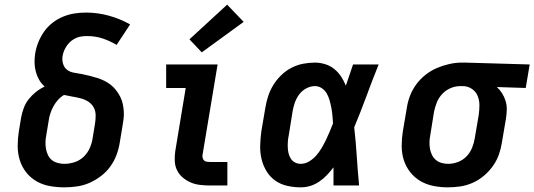

<svg xmlns="http://www.w3.org/2000/svg" viewBox="-20 -797 2296 825"><path d="M256 8Q225 8 194 2.5Q163 -3 137 -18Q111 -33 92.5 -56.5Q74 -80 65 -109Q56 -138 56 -169.5Q56 -201 61 -233L71 -293Q75 -314 82.5 -334Q90 -354 103.5 -371Q117 -388 134.5 -402Q152 -416 172 -425Q158 -437 148.5 -453.5Q139 -470 134 -488.5Q129 -507 128.5 -526.5Q128 -546 131 -566Q135 -591 144.5 -615Q154 -639 169 -660.5Q184 -682 205 -698.5Q226 -715 250 -725Q274 -735 299 -739Q324 -743 349 -743Q400 -743 448.5 -729.5Q497 -716 539 -692L481 -604Q453 -621 421.5 -631.5Q390 -642 356 -642Q343 -642 331 -640.5Q319 -639 307.5 -634Q296 -629 286 -621Q276 -613 268.5 -602.5Q261 -592 256 -580.5Q251 -569 249 -557Q246 -540 251 -523Q256 -506 269 -496.5Q282 -487 299 -484.5Q316 -482 333 -478.5Q350 -475 366 -471Q382 -467 398 -462Q414 -457 429 -449.5Q444 -442 456.5 -432Q469 -422 479 -409Q489 -396 496.5 -381.5Q504 -367 507.5 -350.5Q511 -334 512 -317Q513 -300 510.5 -282.5Q508 -265 505 -247L495 -187Q491 -160 481.5 -133.5Q472 -107 455 -83Q438 -59 414.5 -41Q391 -23 365 -11.5Q339 0 311 4Q283 8 256 8ZM256 -93Q278 -93 300 -100Q322 -107 339 -123Q356 -139 365.5 -160.5Q375 -182 378 -203L388 -264Q391 -282 391 -301Q391 -320 382.5 -335.5Q374 -351 359 -360.5Q344 -370 326.5 -374.5Q309 -379 291 -382Q273 -385 255 -389Q240 -380 228.5 -367Q217 -354 209 -339Q201 -324 196 -308.5Q191 -293 189 -277L179 -217Q176 -202 175.5 -187Q175 -172 177.5 -158Q180 -144 186 -131Q192 -118 202.5 -109.5Q213 -101 227.5 -97Q242 -93 256 -93Z M882 0Q861 0 839.5 -2.5Q818 -5 799.5 -13Q781 -21 765.5 -34Q750 -47 741 -65Q732 -83 731 -104.5Q730 -126 733 -147L778 -419H694V-520H915L850 -130Q849 -124 851 -117.5Q853 -111 857.5 -107Q862 -103 868.5 -102Q875 -101 882 -101H957V0ZM847 -572 794 -628 956 -777 1027 -703Z M1272 8Q1243 8 1214 1.5Q1185 -5 1162 -21.5Q1139 -38 1124.5 -62.5Q1110 -87 1103.5 -115Q1097 -143 1098 -173Q1099 -203 1103 -233L1120 -333Q1124 -358 1132 -383Q1140 -408 1154 -431Q1168 -454 1188 -473.5Q1208 -493 1232 -505.5Q1256 -518 1282 -523Q1308 -528 1333 -528Q1356 -528 1378 -521Q1400 -514 1417 -500Q1434 -486 1446 -467.5Q1458 -449 1466 -429Q1474 -451 1481.5 -474Q1489 -497 1497 -520H1607Q1580 -453 1555 -385Q1530 -317 1502 -250Q1509 -188 1513 -125.5Q1517 -63 1523 0H1413Q1413 -19 1413 -38.5Q1413 -58 1413 -78Q1400 -61 1385 -45Q1370 -29 1351.5 -16.5Q1333 -4 1313 2Q1293 8 1272 8ZM1272 -93Q1291 -93 1308.5 -103.5Q1326 -114 1339 -129Q1352 -144 1362 -161Q1372 -178 1380.5 -195.5Q1389 -213 1396.5 -231Q1404 -249 1411 -267Q1410 -283 1408.5 -299.5Q1407 -316 1404 -332.5Q1401 -349 1396.5 -365Q1392 -381 1384.5 -394.5Q1377 -408 1363.5 -417.5Q1350 -427 1333 -427Q1314 -427 1295.5 -417Q1277 -407 1265 -390.5Q1253 -374 1246.5 -355Q1240 -336 1237 -317L1221 -217Q1218 -203 1217 -190Q1216 -177 1216.5 -163.5Q1217 -150 1220 -138Q1223 -126 1229.5 -115.5Q1236 -105 1247.5 -99Q1259 -93 1272 -93Z M1904 8Q1873 8 1842.5 2Q1812 -4 1786.5 -19Q1761 -34 1742.5 -57.5Q1724 -81 1715 -109.5Q1706 -138 1706 -170Q1706 -202 1711 -233L1728 -333Q1732 -360 1742 -386Q1752 -412 1769 -435Q1786 -458 1809 -476Q1832 -494 1858 -505Q1884 -516 1911 -522Q1938 -528 1964 -528Q1969 -528 1973 -528Q1977 -528 1981 -528L2256 -520L2239 -419L2115 -423Q2128 -411 2137.5 -396Q2147 -381 2152.5 -363Q2158 -345 2157.5 -325.5Q2157 -306 2154 -287L2137 -187Q2133 -160 2124 -134Q2115 -108 2098.5 -84.5Q2082 -61 2059.5 -42Q2037 -23 2011 -11.5Q1985 0 1958 4Q1931 8 1904 8ZM1906 -93Q1927 -93 1948 -101Q1969 -109 1984.5 -125Q2000 -141 2008.5 -162Q2017 -183 2020 -203L2037 -303Q2040 -324 2040 -345Q2040 -366 2032.5 -384.5Q2025 -403 2008.5 -414.5Q1992 -426 1971 -427H1964Q1963 -427 1961 -427Q1959 -427 1958 -427Q1937 -427 1916.5 -418.5Q1896 -410 1880.5 -393.5Q1865 -377 1857 -357Q1849 -337 1845 -317L1829 -217Q1826 -202 1825.5 -187Q1825 -172 1827.5 -158Q1830 -144 1836 -131.5Q1842 -119 1852.5 -110Q1863 -101 1877 -97Q1891 -93 1906 -93Z"/></svg>

Font: Iosevka Etoile Oblique
Style: Bold
Weight: 700
Italic angle: -9°
Designer: Belleve Invis
Foundry: Belleve Invis
Version: Version 15.5.2; ttfautohint (v1.8.4)